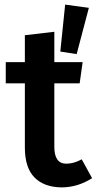

<svg xmlns="http://www.w3.org/2000/svg" viewBox="-20 -799 420 834"><path d="M247 15Q171 14 129.5 -28.5Q88 -71 88 -158V-437H5V-529H88V-646L216 -661V-529H339L326 -437H216V-161Q216 -88 268 -88Q301 -88 335 -107L380 -25Q317 15 247 15ZM242 -575 263 -779 366 -765 313 -564Z"/></svg>

Font: Trujillo Medium
Style: Regular
Weight: 500
Designer: Fira Sans original fonts by bBox Type GmbH, Carrois Corporate GbR, & Edenspiekermann AG / Changes by Cristiano Sobral
Foundry: Fira Sans original fonts by bBox Type GmbH, Carrois Corporate GbR, & Edenspiekermann AG / Changes by Cristiano Sobral
Version: Version 4.301;October 17, 2021;FontCreator 14.0.0.2814 64-bi